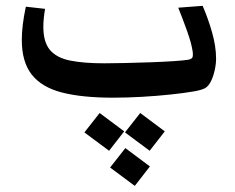

<svg xmlns="http://www.w3.org/2000/svg" viewBox="-20 -319 795 649"><path d="M362.3 11.2Q257.8 11.2 189.5 -6.3Q121.1 -23.9 87.4 -66.7Q53.7 -109.4 53.7 -184.1Q53.7 -232.9 67.4 -296.4L132.3 -289.1Q126.5 -254.9 126.5 -228Q126.5 -176.8 148.9 -150.1Q171.4 -123.5 217 -114.3Q262.7 -105 332.5 -105Q362.3 -105 403.3 -106Q444.3 -106.9 486.8 -108.4Q529.3 -109.9 563.5 -112.1Q597.7 -114.3 613.8 -116.7Q626 -118.7 629.6 -123.5Q633.3 -128.4 631.3 -144.5Q627.4 -171.9 613 -212.4Q598.6 -252.9 582.5 -293L665 -299.3Q684.1 -254.9 697.3 -208Q710.4 -161.1 710.4 -120.6Q710.4 -102.5 705.8 -81.8Q701.2 -61 693.4 -44.9Q684.6 -27.3 673.1 -21Q661.6 -14.6 633.8 -9.8Q602.5 -4.4 556.6 0.5Q510.7 5.4 459.5 8.3Q408.2 11.2 362.3 11.2ZM485.9 190.6 402.5 128.6 454 63 537 125ZM348.7 190.6 265.3 128.6 316.8 63 399.8 125ZM435.6 309.3 352.2 247.3 403.7 181.6 486.7 243.6Z"/></svg>

Font: Markazi Text
Style: Regular
Weight: 400
Designer: Borna Izadpanah (Arabic designer), Fiona Ross (Arabic design director) and Florian Runge (Latin designer)
Foundry: Borna Izadpanah and Florian Runge
Version: Version 1.000